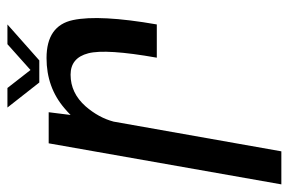

<svg xmlns="http://www.w3.org/2000/svg" viewBox="-162 -596 740 491"><g transform="rotate(-90 207.5 -350.0)"><path d="M306 -318.5Q329 -448.5 317.2 -493.8Q305.5 -539 262.5 -539Q215.5 -539 181.5 -500.5Q152.5 -467 142.5 -429L66.5 0H-18L87 -595H166.5L159.5 -539Q167.5 -547 176.5 -554.5Q230 -600.5 305 -600.5Q388 -600.5 402.2 -532.8Q416.5 -465 391 -318.5ZM242.5 -619 178.5 -700.5H228.5L274.5 -641.5L340.5 -700.5H391L299 -619Z"/></g></svg>

Font: Anybody
Style: Italic
Weight: 400
Italic angle: -10°
Designer: Tyler Finck
Foundry: Etcetera Type Company
Version: Version 1.010; ttfautohint (v1.8.3) -l 8 -r 50 -G 200 -x 14 